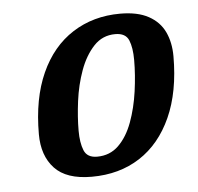

<svg xmlns="http://www.w3.org/2000/svg" viewBox="-38 -692 477 462"><g transform="rotate(-5 201.0 -461.5)"><path d="M166 -269Q105 -269 76.5 -299.5Q48 -330 48 -382Q48 -468 75.5 -529Q103 -590 153 -622Q203 -654 268 -654Q310 -654 336.5 -639.5Q363 -625 375 -599.5Q387 -574 387 -541Q387 -455 359.5 -394Q332 -333 282.5 -301Q233 -269 166 -269ZM183 -316Q214 -316 235 -336.5Q256 -357 268.5 -391Q281 -425 286.5 -464.5Q292 -504 292 -540Q292 -570 284.5 -588Q277 -606 252 -606Q221 -606 200 -583.5Q179 -561 166.5 -526.5Q154 -492 149 -453.5Q144 -415 144 -382Q144 -353 151.5 -334.5Q159 -316 183 -316Z"/></g></svg>

Font: Manuale SemiBold
Style: Italic
Weight: 600
Italic angle: -11°
Designer: Eduardo Tunni / Pablo Cosgaya
Foundry: Eduardo Tunni / Pablo Cosgaya
Version: Version 1.002